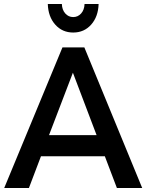

<svg xmlns="http://www.w3.org/2000/svg" viewBox="-20 -936 729 956"><path d="M218 -916H288Q289 -887 305 -869Q321 -851 344.5 -851Q368 -851 384 -869Q400 -887 401 -916H471Q469 -853 434 -813.5Q399 -774 344.5 -774Q290 -774 255 -813.5Q220 -853 218 -916ZM562 0 502 -158H184L124 0H1L291 -700H400L688 0ZM224 -263H461L343 -574Z"/></svg>

Font: Steamflix Grotesk
Style: Regular
Weight: 400
Designer: Julieta Ulanovsky
Foundry: Julieta Ulanovsky
Version: Version 4.000;PS 004.000;hotconv 1.0.88;makeotf.lib2.5.64775